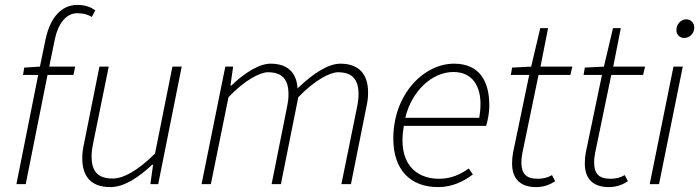

<svg xmlns="http://www.w3.org/2000/svg" viewBox="-20 -752 2855 784"><path d="M47 0H85L174 -446H280L287 -480H181L204 -592C216 -650 247 -698 295 -698C323 -698 339 -692 355 -683L369 -710C352 -722 329 -732 296 -732C235 -732 186 -686 166 -591L143 -480L79 -476L74 -446H136Z M430 12C488 12 546 -28 601 -79H605L594 0H626L722 -480H684L613 -125C540 -53 483 -23 440 -23C379 -23 354 -53 354 -113C354 -132 356 -146 362 -175L424 -480H386L324 -170C318 -142 316 -129 316 -105C316 -36 348 12 430 12Z M803 0H841L913 -355C980 -426 1043 -457 1074 -457C1133 -457 1158 -427 1158 -367C1158 -348 1156 -334 1150 -305L1089 0H1127L1198 -355C1266 -426 1329 -457 1360 -457C1419 -457 1444 -427 1444 -367C1444 -348 1442 -334 1436 -305L1374 0H1413L1475 -310C1481 -338 1483 -351 1483 -375C1483 -444 1450 -492 1370 -492C1323 -492 1262 -456 1195 -391C1192 -445 1164 -492 1085 -492C1038 -492 978 -454 925 -403H921L932 -480H900Z M1769 12C1827 12 1875 -12 1911 -40L1894 -64C1859 -39 1821 -22 1773 -22C1677 -22 1602 -86 1629 -238H1965C1971 -258 1978 -288 1978 -322C1978 -420 1938 -492 1834 -492C1711 -492 1586 -368 1586 -186C1586 -57 1657 12 1769 12ZM1635 -271C1661 -381 1745 -458 1831 -458C1914 -458 1942 -394 1942 -328C1942 -307 1940 -290 1937 -271Z M2169 12C2203 12 2229 0 2247 -12L2234 -37C2218 -27 2197 -22 2176 -22C2126 -22 2109 -45 2109 -90C2109 -103 2111 -115 2113 -127L2179 -446H2309L2317 -480H2187L2218 -637H2186L2149 -480L2071 -476L2066 -446H2141L2075 -129C2072 -113 2071 -100 2071 -84C2071 -31 2096 12 2169 12Z M2466 12C2500 12 2526 0 2544 -12L2531 -37C2515 -27 2494 -22 2473 -22C2423 -22 2406 -45 2406 -90C2406 -103 2408 -115 2410 -127L2476 -446H2606L2614 -480H2484L2515 -637H2483L2446 -480L2368 -476L2363 -446H2438L2372 -129C2369 -113 2368 -100 2368 -84C2368 -31 2393 12 2466 12Z M2633 0H2671L2768 -480H2730ZM2774 -597C2795 -597 2815 -615 2815 -639C2815 -660 2800 -673 2782 -673C2762 -673 2742 -655 2742 -629C2742 -610 2756 -597 2774 -597Z"/></svg>

Font: Source Sans Pro Light
Style: Italic
Weight: 300
Italic angle: -11°
Designer: Paul D. Hunt
Foundry: Adobe Systems Incorporated
Version: Version 3.006;hotconv 1.0.111;makeotfexe 2.5.65597